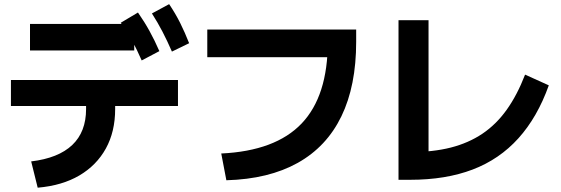

<svg xmlns="http://www.w3.org/2000/svg" viewBox="-20 -872 2680 917"><path d="M128.9 -101.1Q258.9 -116.7 325 -179.4Q391.1 -242.2 391.1 -351.1V-365.6H32.2V-490H830V-365.6H530V-351.1Q530 -243.3 485.6 -162.8Q441.1 -82.2 358.9 -33.9Q276.7 14.4 160 24.4ZM123.3 -631.1V-757.8H621.1V-631.1ZM656.7 -583.3Q634.4 -634.4 611.1 -677.8Q587.8 -721.1 556.7 -763.3L638.9 -812.2Q670 -767.8 694.4 -723.3Q718.9 -678.9 741.1 -627.8ZM801.1 -625.6Q778.9 -676.7 756.1 -720.6Q733.3 -764.4 705.6 -807.8L787.8 -852.2Q817.8 -807.8 840.6 -762.2Q863.3 -716.7 883.3 -665.6Z M1036.7 -138.9Q1295.6 -151.1 1420.6 -282.2Q1545.6 -413.3 1545.6 -672.2L1612.2 -598.9H970V-731.1H1681.1V-672.2Q1681.1 -462.2 1610.6 -316.7Q1540 -171.1 1401.7 -93.9Q1263.3 -16.7 1061.1 -11.1Z M1883.3 -13.3V-775.6H2026.7V-43.3L1938.9 -145.6Q2047.8 -145.6 2132.8 -167.2Q2217.8 -188.9 2283.9 -233.3Q2350 -277.8 2400 -347.8Q2450 -417.8 2487.8 -515.6L2601.1 -464.4Q2546.7 -312.2 2456.1 -211.7Q2365.6 -111.1 2237.2 -62.2Q2108.9 -13.3 1938.9 -13.3Z"/></svg>

Font: Paperlogy 7 Bold
Style: Regular
Weight: 700
Designer: redesigned by Lee Juim, glyphs from Gmarket Sans & Montserrat
Foundry: PT&
Version: Version 1.001